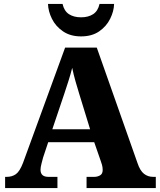

<svg xmlns="http://www.w3.org/2000/svg" viewBox="-20 -956 812 976"><path d="M6 0V-57H15Q41 -57 60.5 -70.5Q80 -84 97 -128L311 -714H472L679 -127Q692 -88 712 -72.5Q732 -57 758 -57H772V0H420V-57H460Q475 -57 488.5 -64.5Q502 -72 502 -92Q502 -105 498.5 -118Q495 -131 492 -138L459 -233H225L199 -155Q196 -143 191 -124.5Q186 -106 186 -93Q186 -57 226 -57H272V0ZM246 -299H438L383 -478Q374 -507 364 -542Q354 -577 347 -611Q339 -579 328 -544.5Q317 -510 307 -480ZM392 -771Q338 -771 300.5 -796.5Q263 -822 244 -860.5Q225 -899 224 -936H298Q306 -900 330.5 -884Q355 -868 392 -868Q429 -868 453.5 -884Q478 -900 486 -936H560Q559 -899 540 -860.5Q521 -822 484 -796.5Q447 -771 392 -771Z"/></svg>

Font: Noto Serif Tamil ExtraBold
Style: Regular
Weight: 800
Designer: Indian Type Foundry, Tom Grace, and the Monotype Design Team
Foundry: Monotype Imaging Inc.
Version: Version 2.004; ttfautohint (v1.8.4.7-5d5b)